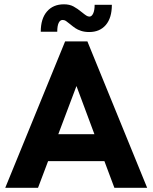

<svg xmlns="http://www.w3.org/2000/svg" viewBox="-20 -894 726 914"><path d="M290 -697H396L680.5 0H524.5L477 -127H209L161 0H5ZM429.5 -255 344 -484.5 257.5 -255ZM313 -779.5Q300.5 -790 293.5 -794.5Q286.5 -799 278 -799Q266 -799 259.2 -784.8Q252.5 -770.5 252.5 -743H174Q174 -805 203.5 -839.2Q233 -873.5 284.5 -873.5Q311 -873.5 330 -863.2Q349 -853 370 -835.5Q383.5 -824.5 391 -819.8Q398.5 -815 406 -815Q416.5 -815 423.5 -829.8Q430.5 -844.5 430.5 -871H512.5Q512.5 -809 483.8 -775.2Q455 -741.5 404.5 -741.5Q383 -741.5 366.2 -747Q349.5 -752.5 338.5 -760Q327.5 -767.5 313 -779.5Z"/></svg>

Font: HK Grotesk ExtraBold
Style: Regular
Weight: 800
Designer: Alfredo Marco Pradil
Foundry: Hanken Design Co.
Version: Version 3.001